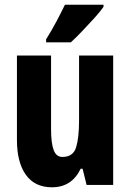

<svg xmlns="http://www.w3.org/2000/svg" viewBox="-20 -786 554 816"><path d="M461 -550V0H348L331 -69H323Q285 10 201 10Q128 10 90 -43Q52 -96 52 -191V-550H197V-237Q197 -178 208 -148.5Q219 -119 245 -119Q291 -119 303.5 -160Q316 -201 316 -274V-550ZM420 -757Q407 -738 383 -711.5Q359 -685 332 -656.5Q305 -628 281 -606H176V-619Q201 -659 220.5 -696Q240 -733 256 -766H420Z"/></svg>

Font: Noto Sans Thai ExtCond ExtBd
Style: Regular
Weight: 800
Width: 2
Designer: Monotype Design Team
Foundry: Monotype Imaging Inc.
Version: Version 2.002; ttfautohint (v1.8.4.7-5d5b)